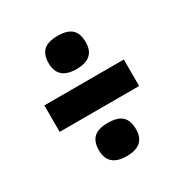

<svg xmlns="http://www.w3.org/2000/svg" viewBox="-138 -688 758 791"><g transform="rotate(-30 241.0 -292.0)"><path d="M430 -231H52V-357H430ZM154 -85Q154 -125 175 -144.5Q196 -164 242 -164Q288 -164 309 -144.5Q330 -125 330 -83Q330 -6 242 -6Q154 -6 154 -85ZM154 -499Q154 -539 175 -558.5Q196 -578 242 -578Q288 -578 309 -558.5Q330 -539 330 -497Q330 -420 242 -420Q154 -420 154 -499Z"/></g></svg>

Font: Passion One
Style: Regular
Weight: 400
Designer: Alejandro Lo Celso
Foundry: Fontstage
Version: Version 1.001